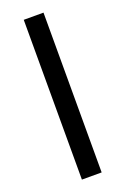

<svg xmlns="http://www.w3.org/2000/svg" viewBox="-141 -767 532 813"><g transform="rotate(-20 124.5 -360.0)"><path d="M80 0V-720H169V0Z"/></g></svg>

Font: Manrope Medium
Style: Medium
Weight: 500
Designer: Mikhail Sharanda
Foundry: Mikhail Sharanda
Version: Version 4.000;hotconv 1.0.109;makeotfexe 2.5.65596